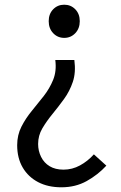

<svg xmlns="http://www.w3.org/2000/svg" viewBox="-20 -577 514 816"><path d="M241 219Q184 219 142 197Q100 175 76.5 135Q53 95 53 40Q53 -3 71 -38.5Q89 -74 115 -105.5Q141 -137 166 -169Q191 -201 206 -238Q221 -275 215 -322H296Q303 -269 289.5 -229Q276 -189 252 -156Q228 -123 203 -92.5Q178 -62 160 -31.5Q142 -1 142 35Q142 64 154.5 89.5Q167 115 191 129.5Q215 144 250 144Q287 144 320 126Q353 108 379 79L432 127Q396 166 348.5 192.5Q301 219 241 219ZM253 -416Q225 -416 206 -436Q187 -456 187 -487Q187 -518 206 -537.5Q225 -557 253 -557Q281 -557 300 -537.5Q319 -518 319 -487Q319 -456 300 -436Q281 -416 253 -416Z"/></svg>

Font: Noto Sans SC Thin
Style: Regular
Weight: 400
Version: Version 2.004-H2;hotconv 1.0.118;makeotfexe 2.5.65603